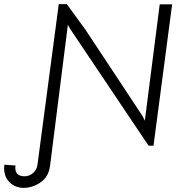

<svg xmlns="http://www.w3.org/2000/svg" viewBox="-149 -704 911 928"><path d="M-129 109Q-129 98 -128 92L-74 96L-75 107Q-75 148 -30 148Q-7 148 11 132Q29 116 32 93L135 -684H174L265 -559L540 -143L551 -121L623 -683H683L593 0H569L191 -563L179 -584L93 97Q86 151 47 177.5Q8 204 -35 204Q-74 204 -101.5 178Q-129 152 -129 109Z"/></svg>

Font: Bellota Text
Style: Italic
Weight: 400
Italic angle: -7.5°
Designer: Kemie Guaida
Foundry: Kemie Guaida
Version: Version 4.001